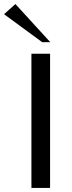

<svg xmlns="http://www.w3.org/2000/svg" viewBox="-65 -927 357 947"><path d="M182 -662V0H90V-662ZM183 -719H143L-45 -857L11 -907Z"/></svg>

Font: Belleza
Style: Regular
Weight: 400
Designer: Eduardo Rodriguez Tunni
Foundry: Eduardo Rodriguez Tunni
Version: Version 1.001